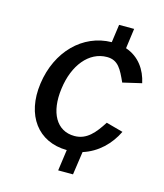

<svg xmlns="http://www.w3.org/2000/svg" viewBox="-109 -805 760 888"><g transform="rotate(15 271.0 -361.5)"><path d="M284 -173C198 -173 154 -252 170 -369C185 -485 250 -565 336 -565C390 -565 408 -526 434 -469L524 -490C511 -551 475 -605 410 -627L423 -723H351L339 -637C201 -635 92 -525 70 -367C48 -210 129 -102 267 -101L253 0H324L340 -111C410 -133 463 -185 494 -249L413 -271C378 -216 343 -173 284 -173Z"/></g></svg>

Font: United Sans Medium
Style: Italic
Weight: 500
Italic angle: -8°
Designer: Pablo Impallari, Rodrigo Fuenzalida (Modified by Dan O. Williams)
Version: Version 1.000;PS 001.000;hotconv 1.0.88;makeotf.lib2.5.64775